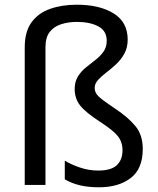

<svg xmlns="http://www.w3.org/2000/svg" viewBox="-20 -785 671 815"><path d="M522 -617Q522 -583 508 -557.5Q494 -532 473 -512.5Q452 -493 431 -477Q410 -461 396 -445.5Q382 -430 382 -412Q382 -399 388.5 -388Q395 -377 414 -362.5Q433 -348 470 -323Q524 -287 555 -249.5Q586 -212 586 -153Q586 -68 534.5 -29Q483 10 400 10Q353 10 317 1Q281 -8 255 -24V-103Q281 -87 319 -74Q357 -61 397 -61Q452 -61 476 -84Q500 -107 500 -147Q500 -183 479.5 -208Q459 -233 406 -267Q343 -308 320 -337.5Q297 -367 297 -407Q297 -438 310.5 -460Q324 -482 344.5 -498.5Q365 -515 385.5 -531Q406 -547 419.5 -566Q433 -585 433 -612Q433 -654 397.5 -673Q362 -692 306 -692Q271 -692 240.5 -682.5Q210 -673 191.5 -650Q173 -627 173 -584V0H85V-584Q85 -651 114 -690.5Q143 -730 193 -747.5Q243 -765 306 -765Q403 -765 462.5 -728Q522 -691 522 -617Z"/></svg>

Font: Noto Sans Mayan Numerals
Style: Regular
Weight: 400
Designer: Monotype Design Team
Foundry: Monotype Imaging Inc.
Version: Version 2.001; ttfautohint (v1.8.4.7-5d5b)